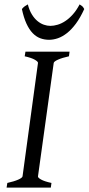

<svg xmlns="http://www.w3.org/2000/svg" viewBox="-20 -849 401 869"><path d="M292 -594.2Q261.2 -587.4 242.7 -579.1Q224.1 -570.8 223.1 -564L151.9 -50.8Q150.9 -44.9 166 -36.4Q181.2 -27.8 212.9 -21L210 0H9.8L13.2 -21Q43.9 -27.8 62.3 -35.9Q80.6 -43.9 82 -50.8L151.9 -564Q152.8 -569.8 137.7 -578.6Q122.6 -587.4 91.8 -594.2L95.2 -615.2H294.9ZM361.3 -808.1Q343.3 -768.6 323.5 -741.9Q303.7 -715.3 283.2 -699.2Q262.7 -683.1 242.2 -676Q221.7 -668.9 202.1 -668.9Q180.7 -668.9 161.9 -676Q143.1 -683.1 127.4 -699.5Q111.8 -715.8 99.6 -742.4Q87.4 -769 79.1 -808.1Q85.9 -816.4 92.3 -820.8Q98.6 -825.2 106 -829.1Q112.8 -802.2 124.3 -783.7Q135.7 -765.1 149.7 -753.7Q163.6 -742.2 178.7 -737.1Q193.8 -731.9 208 -731.9Q223.1 -731.9 240.7 -737.1Q258.3 -742.2 275.6 -753.7Q293 -765.1 309.6 -783.7Q326.2 -802.2 340.3 -829.1Q347.2 -825.2 351.8 -821.3Q356.4 -817.4 361.3 -808.1Z"/></svg>

Font: Gentium
Style: Italic
Weight: 400
Italic angle: -7°
Designer: J. Victor Gaultney
Version: Version 1.02; 2005; OFL release